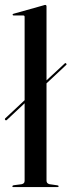

<svg xmlns="http://www.w3.org/2000/svg" viewBox="-26 -756 289 776"><path d="M-5 -271.5Q-6.5 -273 -6.2 -275Q-6 -277 -4.5 -278L104.5 -380L130 -401.5L235.5 -499.5Q237 -501 238.8 -501Q240.5 -501 241.5 -499Q243 -497.5 243 -496Q243 -494.5 241 -493L132.5 -391.5L107.5 -370.5L1.5 -271Q-2 -268 -5 -271.5ZM162 -730.5V-26Q162 -20 165 -16.5Q168 -13 174.5 -11.5L206 -7Q209 -6.5 210 -5.5Q211 -4.5 211 -3Q211 -2 210 -1Q209 0 206.5 0H27Q26 0 24.8 -1Q23.5 -2 23.5 -3Q23.5 -4 25.2 -5.5Q27 -7 30.5 -7.5L61.5 -11.5Q68 -13 70.8 -16.5Q73.5 -20 73.5 -25.5V-688Q73.5 -690.5 72.2 -692Q71 -693.5 67.5 -693.5H28.5Q27 -693.5 26 -694.5Q25 -695.5 25 -697Q25 -698.5 26 -699.2Q27 -700 29 -700.5L148.5 -734Q152.5 -735.5 154.2 -735.8Q156 -736 157.5 -736Q160 -736 161 -734.2Q162 -732.5 162 -730.5Z"/></svg>

Font: Fraunces 120pt
Style: Regular
Weight: 400
Version: Version 1.000;[b76b70a41]